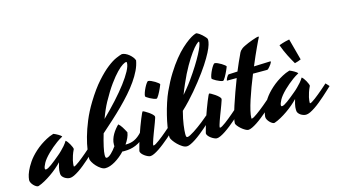

<svg xmlns="http://www.w3.org/2000/svg" viewBox="-153 -1001 2334 1323"><g transform="rotate(-15 1014.0 -340.0)"><path d="M252 -43Q252 -40 254.9 -40Q259.3 -40 269.5 -46.4Q279.8 -52.7 293 -62.5Q306.2 -72.3 321 -84.5Q335.9 -96.7 349.6 -108.4Q363.3 -120.1 374.3 -129.9Q385.3 -139.6 391.1 -145Q395.5 -140.6 402.1 -133.3Q408.7 -126 414.1 -120.1Q402.3 -109.4 386 -94Q369.6 -78.6 350.8 -62Q332 -45.4 312 -29.1Q292 -12.7 272.9 0Q253.9 12.7 236.8 20.8Q219.7 28.8 207 28.8Q198.2 28.8 187.7 25.4Q177.2 22 168.5 15.9Q159.7 9.8 153.8 1.5Q147.9 -6.8 147.9 -17.1Q147.9 -21 147.7 -26.6Q147.5 -32.2 148.4 -41.3Q149.4 -50.3 152.3 -63.2Q155.3 -76.2 161.1 -95.2Q145 -78.1 123.3 -59.6Q101.6 -41 77.6 -24.4Q53.7 -7.8 29.5 5.6Q5.4 19 -15.1 25.9Q-17.6 26.9 -19 26.9Q-20.5 26.9 -22 26.9Q-26.9 26.9 -34.9 22Q-43 17.1 -50.8 9Q-58.6 1 -64.2 -9.3Q-69.8 -19.5 -69.8 -29.8Q-69.8 -32.7 -66.9 -49.3Q-64 -65.9 -53 -91.6Q-42 -117.2 -20.5 -149.2Q1 -181.2 38.1 -214.8Q57.1 -231.9 79.1 -247.1Q97.7 -259.8 121.6 -272.9Q145.5 -286.1 171.9 -293.9Q172.9 -293.9 173.6 -294.4Q174.3 -294.9 175.8 -293.9Q181.6 -292 189.7 -287.8Q197.8 -283.7 205.8 -279.1Q213.9 -274.4 220 -269.8Q226.1 -265.1 228 -262.2Q228.5 -261.2 228 -260.7L227.1 -259.8Q205.1 -248 185.5 -233.6Q166 -219.2 150.9 -206.5Q133.3 -191.4 118.2 -176.8Q82.5 -141.6 68.8 -116Q55.2 -90.3 55.2 -79.1Q55.2 -70.8 62 -70.8Q68.8 -70.8 79.3 -76.4Q89.8 -82 103 -91.6Q116.2 -101.1 132.1 -114Q147.9 -127 165 -141.1Q180.2 -153.3 194.3 -167.5Q206.5 -179.2 219.7 -194.3Q232.9 -209.5 242.2 -225.1Q242.2 -225.6 242.7 -226.1Q243.2 -226.6 244.1 -226.1Q249.5 -222.2 256.3 -213.1Q263.2 -204.1 269 -193.4Q274.9 -182.6 279.1 -172.6Q283.2 -162.6 283.2 -157.2Q272 -134.3 265.9 -115.5Q259.8 -96.7 256.6 -82.5Q253.4 -68.4 252.7 -58.3Q252 -48.3 252 -43Z M616.2 -53.2Q612.3 -53.2 609.1 -53.2Q606 -53.2 602.5 -54.2Q586.4 -37.1 568.1 -22.2Q549.8 -7.3 531.2 3.7Q512.7 14.6 494.9 20.8Q477.1 26.9 460.9 26.9Q445.8 26.9 429.4 16.1Q413.1 5.4 399.4 -9.5Q385.7 -24.4 377 -40Q368.2 -55.7 368.2 -64.9Q368.2 -87.9 373.5 -126.7Q378.9 -165.5 392.6 -215.1Q406.2 -264.6 429.9 -322.3Q453.6 -379.9 490.2 -439.9Q538.6 -519 583.3 -568.8Q627.9 -618.7 664.8 -647.2Q701.7 -675.8 729.5 -687.7Q757.3 -699.7 772 -703.1Q782.7 -703.1 795.7 -697.5Q808.6 -691.9 820.6 -682.4Q832.5 -672.9 842.3 -660.9Q852.1 -648.9 856 -636.2Q850.1 -602.1 833.3 -567.1Q816.4 -532.2 791.7 -496.8Q767.1 -461.4 735.4 -425.3Q703.6 -389.2 667 -352.8Q630.4 -316.4 590.6 -280.3Q550.8 -244.1 509.8 -208Q502.4 -183.6 496.6 -161.1Q490.7 -138.7 486.6 -119.6Q482.4 -100.6 480.2 -86.2Q478 -71.8 478 -63Q478 -49.3 480 -44.7Q481.9 -40 488.3 -40Q494.6 -40 503.2 -45.2Q511.7 -50.3 521 -59.1Q530.3 -67.9 540 -79.3Q549.8 -90.8 558.6 -103.5Q558.1 -106.9 558.1 -109.9Q558.1 -112.8 558.1 -115.2Q558.1 -133.8 564 -151.9Q569.8 -169.9 579.1 -186Q588.4 -202.1 599.9 -216.3Q611.3 -230.5 623 -241.7Q628.9 -237.3 635 -230Q641.1 -222.7 647.2 -213.1Q653.3 -203.6 658.9 -193.4Q664.6 -183.1 669.9 -172.9Q667.5 -154.3 658.4 -134.3Q649.4 -114.3 635.3 -94.2H637.2Q653.8 -94.2 668.9 -96.9Q684.1 -99.6 698.5 -106.2Q712.9 -112.8 727.1 -123.8Q741.2 -134.8 755.9 -150.9Q760.7 -146.5 767.6 -138.9Q774.4 -131.3 779.3 -126Q758.8 -104.5 738.8 -90.6Q718.8 -76.7 698.7 -68.4Q678.7 -60.1 658.4 -56.6Q638.2 -53.2 616.2 -53.2ZM589.8 -412.1Q577.1 -388.7 564.9 -360.8Q552.7 -333 541.5 -302.2Q594.7 -354 640.6 -404.5Q686.5 -455.1 719.7 -499Q752.9 -543 772 -578.4Q791 -613.8 791 -636.2Q791 -643.1 786.1 -643.1Q778.8 -643.1 761.2 -632.6Q743.7 -622.1 718 -595.9Q692.4 -569.8 659.9 -525.1Q627.4 -480.5 589.8 -412.1Z M780.8 26.9Q773.4 26.9 762.2 21.7Q751 16.6 740.7 9Q730.5 1.5 723.1 -7.8Q715.8 -17.1 715.8 -25.9Q720.7 -47.4 729 -75.2Q737.3 -103 746.8 -131.8Q756.3 -160.6 766.8 -188.2Q777.3 -215.8 785.9 -237.3Q794.4 -258.8 800.8 -272Q807.1 -285.2 809.1 -285.2Q812 -285.2 823.7 -278.8Q835.4 -272.5 848.4 -263.4Q861.3 -254.4 871.6 -244.4Q881.8 -234.4 881.8 -227.1Q881.8 -225.6 881.3 -223.4Q880.9 -221.2 879.9 -217.8Q876 -205.6 869.9 -189Q863.8 -172.4 856.9 -154.5Q850.1 -136.7 843.3 -118.9Q836.4 -101.1 831.1 -85.4Q825.7 -69.8 822.3 -58.1Q818.8 -46.4 818.8 -41Q818.8 -38.1 821.8 -38.1Q827.1 -38.1 837.9 -44.4Q848.6 -50.8 862.5 -61Q876.5 -71.3 891.6 -83.5Q906.7 -95.7 920.7 -107.7Q934.6 -119.6 945.8 -129.4Q957 -139.2 962.9 -144Q967.3 -139.6 973.4 -132.8Q979.5 -126 984.9 -120.1Q974.1 -109.4 958 -94Q941.9 -78.6 923.1 -62.5Q904.3 -46.4 884 -30.3Q863.8 -14.2 844.7 -1.5Q825.7 11.2 809.1 19Q792.5 26.9 780.8 26.9ZM974.1 -434.1Q973.6 -432.1 970.5 -424.6Q967.3 -417 962.9 -407Q958.5 -397 952.9 -386Q947.3 -375 941.9 -365.7Q936.5 -356.4 931.6 -350.3Q926.8 -344.2 923.8 -344.2Q915 -344.7 902.6 -349.6Q890.1 -354.5 878.7 -360.6Q867.2 -366.7 859.1 -372.6Q851.1 -378.4 851.1 -380.9Q851.1 -391.1 856.9 -407.5Q862.8 -423.8 870.6 -439.2Q878.4 -454.6 886.5 -465.8Q894.5 -477.1 898.9 -477.1Q907.7 -477.1 920.4 -471.4Q933.1 -465.8 945.1 -458.5Q957 -451.2 965.6 -444.1Q974.1 -437 974.1 -434.1Z M1061 -34.2Q1068.8 -34.2 1082.3 -41Q1095.7 -47.9 1111.8 -58.3Q1127.9 -68.8 1145.5 -81.5Q1163.1 -94.2 1178.5 -106.4Q1193.8 -118.7 1206.1 -128.9Q1218.3 -139.2 1224.1 -144Q1228.5 -139.6 1234.6 -132.8Q1240.7 -126 1246.1 -120.1Q1235.4 -109.4 1219.2 -94Q1203.1 -78.6 1184.3 -62.5Q1165.5 -46.4 1145.3 -30.3Q1125 -14.2 1105.7 -1.5Q1086.4 11.2 1069.8 19Q1053.2 26.9 1042 26.9Q1026.9 26.9 1010 16.1Q993.2 5.4 978.5 -9Q963.9 -23.4 953.6 -38.1Q943.4 -52.7 941.9 -60.1Q940.9 -63 940.9 -67.1Q940.9 -71.3 940.9 -76.2Q940.9 -100.6 947 -137.9Q953.1 -175.3 963.4 -217Q973.6 -258.8 987.1 -300Q1000.5 -341.3 1015.1 -373Q1044.9 -438 1076.4 -488.3Q1107.9 -538.6 1138.2 -575.9Q1168.5 -613.3 1196.3 -638.7Q1224.1 -664.1 1246.3 -679.7Q1268.6 -695.3 1283.9 -702.1Q1299.3 -709 1305.2 -709Q1314.5 -705.6 1324 -699Q1333.5 -692.4 1341.8 -685.1Q1350.1 -677.7 1356.4 -670.7Q1362.8 -663.6 1365.7 -660.2Q1369.6 -656.2 1370.8 -652.6Q1372.1 -648.9 1372.1 -643.1Q1372.1 -631.3 1366.2 -610.8Q1360.4 -590.3 1344.2 -558.8Q1328.1 -527.3 1299.6 -483.4Q1271 -439.5 1225.1 -380.9Q1203.6 -353.5 1179.7 -325.2Q1159.2 -300.8 1132.3 -272Q1105.5 -243.2 1077.1 -216.8Q1063 -163.1 1057.4 -122.1Q1051.8 -81.1 1051.8 -58.1Q1051.8 -43 1054.2 -38.6Q1056.6 -34.2 1061 -34.2ZM1139.2 -392.1Q1130.9 -373.5 1123.8 -356Q1116.7 -338.4 1110.4 -321.3Q1125.5 -338.4 1137.9 -354Q1150.4 -369.6 1159.2 -380.9Q1169.4 -394 1177.7 -405.8Q1211.9 -453.6 1236.8 -493.7Q1261.7 -533.7 1277.8 -564.2Q1293.9 -594.7 1301.5 -615Q1309.1 -635.3 1309.1 -644Q1309.1 -646.5 1308.8 -647.7Q1308.6 -648.9 1306.2 -648.9Q1301.8 -648.9 1286.1 -634.5Q1270.5 -620.1 1247.8 -588.9Q1225.1 -557.6 1197 -509Q1168.9 -460.4 1139.2 -392.1Z M1254.9 26.9Q1247.6 26.9 1236.3 21.7Q1225.1 16.6 1214.8 9Q1204.6 1.5 1197.3 -7.8Q1189.9 -17.1 1189.9 -25.9Q1194.8 -47.4 1203.1 -75.2Q1211.4 -103 1220.9 -131.8Q1230.5 -160.6 1241 -188.2Q1251.5 -215.8 1260 -237.3Q1268.6 -258.8 1274.9 -272Q1281.2 -285.2 1283.2 -285.2Q1286.1 -285.2 1297.9 -278.8Q1309.6 -272.5 1322.5 -263.4Q1335.4 -254.4 1345.7 -244.4Q1356 -234.4 1356 -227.1Q1356 -225.6 1355.5 -223.4Q1355 -221.2 1354 -217.8Q1350.1 -205.6 1344 -189Q1337.9 -172.4 1331.1 -154.5Q1324.2 -136.7 1317.4 -118.9Q1310.5 -101.1 1305.2 -85.4Q1299.8 -69.8 1296.4 -58.1Q1293 -46.4 1293 -41Q1293 -38.1 1295.9 -38.1Q1301.3 -38.1 1312 -44.4Q1322.8 -50.8 1336.7 -61Q1350.6 -71.3 1365.7 -83.5Q1380.9 -95.7 1394.8 -107.7Q1408.7 -119.6 1419.9 -129.4Q1431.2 -139.2 1437 -144Q1441.4 -139.6 1447.5 -132.8Q1453.6 -126 1459 -120.1Q1448.2 -109.4 1432.1 -94Q1416 -78.6 1397.2 -62.5Q1378.4 -46.4 1358.2 -30.3Q1337.9 -14.2 1318.8 -1.5Q1299.8 11.2 1283.2 19Q1266.6 26.9 1254.9 26.9ZM1448.2 -434.1Q1447.8 -432.1 1444.6 -424.6Q1441.4 -417 1437 -407Q1432.6 -397 1427 -386Q1421.4 -375 1416 -365.7Q1410.6 -356.4 1405.8 -350.3Q1400.9 -344.2 1397.9 -344.2Q1389.2 -344.7 1376.7 -349.6Q1364.3 -354.5 1352.8 -360.6Q1341.3 -366.7 1333.3 -372.6Q1325.2 -378.4 1325.2 -380.9Q1325.2 -391.1 1331.1 -407.5Q1336.9 -423.8 1344.7 -439.2Q1352.5 -454.6 1360.6 -465.8Q1368.7 -477.1 1373 -477.1Q1381.8 -477.1 1394.5 -471.4Q1407.2 -465.8 1419.2 -458.5Q1431.2 -451.2 1439.7 -444.1Q1448.2 -437 1448.2 -434.1Z M1480 26.9Q1471.7 26.9 1458.3 19.3Q1444.8 11.7 1432.1 0.7Q1419.4 -10.3 1410.2 -22Q1400.9 -33.7 1400.9 -42Q1400.9 -56.6 1408.9 -88.4Q1417 -120.1 1430.2 -160.9Q1443.4 -201.7 1460.2 -248Q1477.1 -294.4 1494.1 -338.9H1425.3H1424.8Q1424.3 -338.9 1424.3 -339.8Q1424.3 -342.8 1426.5 -348.4Q1428.7 -354 1431.9 -360.1Q1435.1 -366.2 1439.2 -371.3Q1443.4 -376.5 1447.3 -377.9L1510.7 -380.9Q1524.4 -414.1 1536.9 -442.1Q1549.3 -470.2 1559.1 -490.2Q1561.5 -495.6 1564.2 -501.7Q1566.9 -507.8 1572 -513.9Q1577.1 -520 1585.7 -526.6Q1594.2 -533.2 1608.9 -540Q1619.6 -545.4 1635 -551.8Q1650.4 -558.1 1665.3 -563.5Q1680.2 -568.8 1692.4 -572.5Q1704.6 -576.2 1710 -576.2Q1714.8 -576.2 1714.8 -574.2V-573.2Q1714.8 -572.8 1713.9 -570.8Q1710.9 -565.9 1703.1 -549.6Q1695.3 -533.2 1683.8 -508.5Q1672.4 -483.9 1658.4 -452.4Q1644.5 -420.9 1629.9 -385.7L1747.1 -390.1Q1752 -390.1 1750 -384.3Q1748 -378.4 1742.7 -370.6Q1737.3 -362.8 1730.2 -354.5Q1723.1 -346.2 1718.3 -341.8Q1717.3 -340.8 1714.4 -339.8Q1711.4 -338.9 1707 -338.9H1610.4Q1592.8 -296.4 1576.7 -252.9Q1560.5 -209.5 1547.9 -170.4Q1535.2 -131.3 1527.6 -98.6Q1520 -65.9 1520 -44.9Q1520 -42 1522.9 -42Q1528.3 -42 1539.1 -48.1Q1549.8 -54.2 1563.2 -64Q1576.7 -73.7 1591.8 -85.4Q1606.9 -97.2 1620.6 -108.6Q1634.3 -120.1 1645.3 -129.6Q1656.2 -139.2 1662.1 -144Q1666.5 -139.6 1672.6 -132.8Q1678.7 -126 1684.1 -120.1Q1673.3 -109.4 1657.2 -94Q1641.1 -78.6 1622.3 -62.5Q1603.5 -46.4 1583.3 -30.3Q1563 -14.2 1543.7 -1.5Q1524.4 11.2 1507.8 19Q1491.2 26.9 1480 26.9Z M1936 -43Q1936 -40 1939 -40Q1943.4 -40 1953.6 -46.4Q1963.9 -52.7 1977.1 -62.5Q1990.2 -72.3 2005.1 -84.5Q2020 -96.7 2033.7 -108.4Q2047.4 -120.1 2058.3 -129.9Q2069.3 -139.6 2075.2 -145Q2079.6 -140.6 2086.2 -133.3Q2092.8 -126 2098.1 -120.1Q2086.4 -109.4 2070.1 -94Q2053.7 -78.6 2034.9 -62Q2016.1 -45.4 1996.1 -29.1Q1976.1 -12.7 1957 0Q1938 12.7 1920.9 20.8Q1903.8 28.8 1891.1 28.8Q1882.3 28.8 1871.8 25.4Q1861.3 22 1852.5 15.9Q1843.8 9.8 1837.9 1.5Q1832 -6.8 1832 -17.1Q1832 -21 1831.8 -26.6Q1831.5 -32.2 1832.5 -41.3Q1833.5 -50.3 1836.4 -63.2Q1839.4 -76.2 1845.2 -95.2Q1829.1 -78.1 1807.4 -59.6Q1785.6 -41 1761.7 -24.4Q1737.8 -7.8 1713.6 5.6Q1689.5 19 1668.9 25.9Q1666.5 26.9 1665 26.9Q1663.6 26.9 1662.1 26.9Q1657.2 26.9 1649.2 22Q1641.1 17.1 1633.3 9Q1625.5 1 1619.9 -9.3Q1614.3 -19.5 1614.3 -29.8Q1614.3 -32.7 1617.2 -49.3Q1620.1 -65.9 1631.1 -91.6Q1642.1 -117.2 1663.6 -149.2Q1685.1 -181.2 1722.2 -214.8Q1741.2 -231.9 1763.2 -247.1Q1781.7 -259.8 1805.7 -272.9Q1829.6 -286.1 1856 -293.9Q1856.9 -293.9 1857.7 -294.4Q1858.4 -294.9 1859.9 -293.9Q1865.7 -292 1873.8 -287.8Q1881.8 -283.7 1889.9 -279.1Q1897.9 -274.4 1904.1 -269.8Q1910.2 -265.1 1912.1 -262.2Q1912.6 -261.2 1912.1 -260.7L1911.1 -259.8Q1889.2 -248 1869.6 -233.6Q1850.1 -219.2 1835 -206.5Q1817.4 -191.4 1802.2 -176.8Q1766.6 -141.6 1752.9 -116Q1739.3 -90.3 1739.3 -79.1Q1739.3 -70.8 1746.1 -70.8Q1752.9 -70.8 1763.4 -76.4Q1773.9 -82 1787.1 -91.6Q1800.3 -101.1 1816.2 -114Q1832 -127 1849.1 -141.1Q1864.3 -153.3 1878.4 -167.5Q1890.6 -179.2 1903.8 -194.3Q1917 -209.5 1926.3 -225.1Q1926.3 -225.6 1926.8 -226.1Q1927.2 -226.6 1928.2 -226.1Q1933.6 -222.2 1940.4 -213.1Q1947.3 -204.1 1953.1 -193.4Q1959 -182.6 1963.1 -172.6Q1967.3 -162.6 1967.3 -157.2Q1956.1 -134.3 1950 -115.5Q1943.8 -96.7 1940.7 -82.5Q1937.5 -68.4 1936.8 -58.3Q1936 -48.3 1936 -43ZM1953.1 -349.1Q1941.9 -343.8 1932.1 -340.8Q1922.4 -337.9 1908.2 -334Q1900.9 -346.7 1891.8 -362.8Q1882.8 -378.9 1873.3 -397.7Q1863.8 -416.5 1854.5 -437.5Q1845.2 -458.5 1837.4 -481Q1862.3 -490.2 1882.3 -495.4Q1902.3 -500.5 1912.1 -502L1953.1 -349.1Z"/></g></svg>

Font: Yesteryear
Style: Regular
Weight: 400
Designer: Astigmatic (AOETI)
Foundry: Astigmatic (AOETI)
Version: Version 1.000